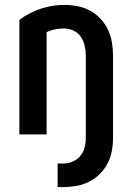

<svg xmlns="http://www.w3.org/2000/svg" viewBox="-20 -548 540 783"><path d="M215 215V119H236Q256 119 275 111.5Q294 104 307 88.5Q320 73 325 53.5Q330 34 330 13V-320Q330 -340 325.5 -360.5Q321 -381 310 -397.5Q299 -414 280 -423Q261 -432 241 -432Q223 -432 205 -428.5Q187 -425 170 -417V0H59V-467Q98 -496 145 -512Q192 -528 241 -528Q268 -528 295 -523Q322 -518 346.5 -505Q371 -492 390 -471.5Q409 -451 420.5 -426.5Q432 -402 436.5 -374.5Q441 -347 441 -320V13Q441 41 436 68Q431 95 418.5 119Q406 143 386 162.5Q366 182 341.5 194Q317 206 290 210.5Q263 215 236 215Z"/></svg>

Font: Moesevka
Style: Bold
Weight: 700
Monospace: yes
Designer: Belleve Invis
Foundry: Belleve Invis
Version: Version 32.5.0; ttfautohint (v1.8.4)